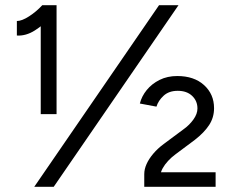

<svg xmlns="http://www.w3.org/2000/svg" viewBox="-20 -720 897 740"><path d="M137 -280V-667L143 -700H198V-280ZM45 -583V-639Q64 -639 92 -657Q120 -675 143 -700L182 -659Q148 -624 114 -602.5Q80 -581 45 -583ZM112 0 593 -700H668L187 0ZM598 -43 536 -49Q536 -68 545 -88Q554 -108 571 -128Q588 -148 611 -165L689 -223Q710 -238 725.5 -259.5Q741 -281 741 -302Q741 -331 720.5 -350.5Q700 -370 665 -370Q631 -370 610.5 -351Q590 -332 583 -309L519 -321Q526 -349 545.5 -373Q565 -397 595 -412Q625 -427 663 -427Q728 -427 766.5 -392Q805 -357 805 -303Q805 -267 786 -238Q767 -209 731 -181L656 -125Q641 -114 628 -100Q615 -86 607 -71.5Q599 -57 598 -43ZM536 0V-49L583 -56H811V0Z"/></svg>

Font: Figtree Light Light
Style: Regular
Weight: 300
Version: Version 2.001;gftools[0.9.30]